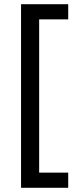

<svg xmlns="http://www.w3.org/2000/svg" viewBox="-20 -734 369 912"><path d="M304 158H80V-714H304V-642H166V86H304Z"/></svg>

Font: Noto Sans Bamum
Style: Regular
Weight: 400
Designer: Monotype Design Team
Foundry: Monotype Imaging Inc.
Version: Version 2.001